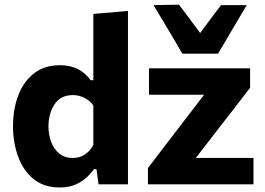

<svg xmlns="http://www.w3.org/2000/svg" viewBox="-20 -793 1140 826"><path d="M236.5 13.5Q168 13.5 123.5 -23.5Q79 -60.5 57.5 -120.5Q36 -180.5 36 -250Q36 -324.5 59 -383.8Q82 -443 126.8 -477.8Q171.5 -512.5 238 -512.5Q282.5 -512.5 315.8 -495.2Q349 -478 369.5 -448H381.5V-733L530.5 -746V0H404L395 -65.5H384.5Q357 -27 320.8 -6.8Q284.5 13.5 236.5 13.5ZM293 -113.5Q324 -113.5 346 -128.8Q368 -144 381.5 -169.5V-339.5Q366.5 -360.5 343 -372.2Q319.5 -384 293.5 -384Q240.5 -384 214.5 -344Q188.5 -304 188.5 -249Q188.5 -214 199.8 -183.2Q211 -152.5 234.2 -133Q257.5 -113.5 293 -113.5ZM616.5 0V-70Q653.5 -118.5 689 -165Q724.5 -211 757 -253.5L858 -385.5H621V-499H1056V-415.5Q1030 -382 994 -335Q957.5 -288 924.5 -245.5L822.5 -113.5H1070.5V0ZM764.5 -562Q733 -615 702.5 -667.5Q671.5 -719.5 640.5 -771L750 -773Q772.5 -742.5 795.5 -712.5Q818 -682 841 -651Q863.5 -681.5 886 -711.5Q908.5 -741 931 -771H1041.5Q1011 -719.5 980 -667.2Q949 -615 918 -562Z"/></svg>

Font: Heraclito
Style: Bold
Weight: 700
Designer: Kostas Bartsokas (font) & Cristiano Sobral (main changes)
Foundry: Kostas Bartsokas (font) & Cristiano Sobral (main changes)
Version: Version 1.00;July 8, 2020;FontCreator 13.0.0.2655 64-bit